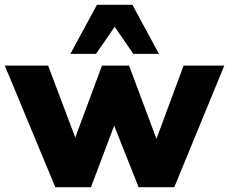

<svg xmlns="http://www.w3.org/2000/svg" viewBox="-29 -782 957 802"><path d="M202 0 -9 -508H172L298 -174H273L397 -508H510L635 -174H614L738 -508H908L699 0H550L413 -345H481L351 0ZM265 -557 376 -762H524L635 -557H528L450 -670L372 -557Z"/></svg>

Font: Mulish ExtraLight Black
Style: Regular
Weight: 900
Version: Version 3.603